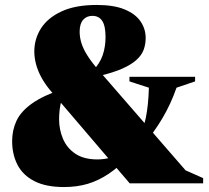

<svg xmlns="http://www.w3.org/2000/svg" viewBox="-20 -740 842 775"><path d="M381 -433.5 245 -371Q235.5 -358 229.5 -338.8Q223.5 -319.5 221 -298.8Q218.5 -278 218.5 -259Q218.5 -217 234.2 -179.8Q250 -142.5 284.2 -119.5Q318.5 -96.5 373 -96.5Q402 -96.5 425.8 -104Q449.5 -111.5 476.5 -132L536.5 -180.5Q558 -213 568.5 -264Q579 -315 581 -386L502.5 -411.5V-430H767.5V-411.5L692.5 -386Q670 -321.5 637.2 -265.5Q604.5 -209.5 552.5 -146L506 -114Q461.5 -67.5 419.8 -39.2Q378 -11 334.2 2Q290.5 15 238.5 15Q165 15 118.5 -9Q72 -33 50.5 -75Q29 -117 29 -170.5Q29 -214.5 46.5 -252.2Q64 -290 108.8 -322Q153.5 -354 234 -381L353.5 -453Q383 -483.5 394.5 -517.2Q406 -551 406 -590.5Q406 -635.5 392.5 -655.8Q379 -676 353 -676Q329.5 -676 315.5 -660Q301.5 -644 301.5 -612Q301.5 -588.5 309.2 -564.5Q317 -540.5 334 -514Q351 -487.5 379 -455.5L729 -52.5L800 -21V0H503.5L181.5 -377Q160.5 -402.5 146.5 -428.5Q132.5 -454.5 125.5 -480.8Q118.5 -507 118.5 -532Q118.5 -583 145.5 -625.5Q172.5 -668 228.5 -694Q284.5 -720 370.5 -720Q439.5 -720 483 -702Q526.5 -684 547.2 -653.8Q568 -623.5 568 -586.5Q568 -561.5 560 -539.5Q552 -517.5 531.2 -498.5Q510.5 -479.5 474 -463.2Q437.5 -447 381 -433.5Z"/></svg>

Font: Newsreader 60pt ExtraBold
Style: Regular
Weight: 800
Designer: Hugues Gentile
Foundry: Production Type
Version: Version 1.003